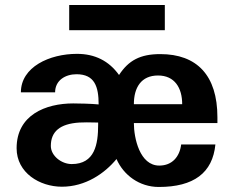

<svg xmlns="http://www.w3.org/2000/svg" viewBox="-20 -729 930 763"><path d="M182 -149C182 -206 218 -237 295 -242C310 -243 335 -243 370 -242V-233C370 -156 357 -77 265 -77C224 -77 182 -110 182 -149ZM512 -315C512 -381 541 -429 608 -429C674 -429 704 -380 704 -315ZM199 -362C199 -410 240 -434 284 -434C356 -434 372 -385 372 -314C343 -317 290 -318 271 -318C161 -318 46 -272 46 -140C46 -42 138 13 226 13C320 13 396 -40 443 -97C471 -33 534 14 611 14C750 14 825 -42 836 -155H700C694 -106 664 -71 613 -71C535 -71 512 -181 512 -240H844V-263C844 -430 762 -514 617 -514C537 -514 491 -489 453 -431C413 -487 357 -515 286 -515C177 -515 63 -463 63 -362ZM635 -709H255V-609H635Z"/></svg>

Font: Perun
Style: Bold
Weight: 700
Foundry: Copyright (c) Stefan Peev, Context Ltd, 2016
Version: Version 1.089